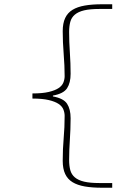

<svg xmlns="http://www.w3.org/2000/svg" viewBox="-20 -728 640 900"><path d="M458 152Q412 152 377.5 146Q343 140 320 126Q297 112 285.5 87.5Q274 63 274 26Q274 -30 278.5 -80.5Q283 -131 283 -185Q283 -200 277 -215Q271 -230 254.5 -241Q238 -252 208.5 -259Q179 -266 132 -266V-290Q179 -290 208.5 -297Q238 -304 254.5 -315Q271 -326 277 -341Q283 -356 283 -371Q283 -419 278.5 -475Q274 -531 274 -582Q274 -619 285.5 -643.5Q297 -668 320 -682Q343 -696 377.5 -702Q412 -708 458 -708H506V-686H446Q402 -686 374.5 -679.5Q347 -673 331 -659.5Q315 -646 309.5 -625.5Q304 -605 304 -578Q304 -532 307.5 -481.5Q311 -431 311 -382Q311 -340 294.5 -314.5Q278 -289 228 -280V-276Q278 -267 294.5 -241.5Q311 -216 311 -174Q311 -146 310 -121.5Q309 -97 307.5 -73.5Q306 -50 305 -26.5Q304 -3 304 22Q304 49 309.5 69.5Q315 90 331 103.5Q347 117 374.5 123.5Q402 130 446 130H506V152Z"/></svg>

Font: Source Code Pro ExtraLight
Style: Regular
Weight: 200
Monospace: yes
Designer: Paul D. Hunt, Teo Tuominen
Foundry: Adobe Systems Incorporated
Version: Version 2.030;PS 1.000;hotconv 16.6.51;makeotf.lib2.5.65220